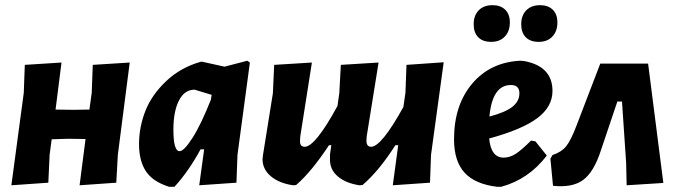

<svg xmlns="http://www.w3.org/2000/svg" viewBox="-20 -713 2623 743"><path d="M218 -471 195 -289 265 -288 326 -289 335 -354 339 -462 482 -471 436 -114 430 -6 288 4 311 -175 244 -176 180 -174 172 -114 167 -6 24 4 72 -354 76 -462Z M757 -474H763L849 -455L937 -478L947 -471L899 -114L895 -6L751 4L770 -135H756Q710 -50 655 10H635Q571 -10 544.5 -50.5Q518 -91 518 -155Q518 -221 542.5 -283.5Q567 -346 623 -399Q679 -452 757 -474ZM651 -211Q651 -128 675 -128Q692 -128 725 -179.5Q758 -231 796 -327L799 -346L733 -366Q694 -366 672.5 -324Q651 -282 651 -211Z M1187 -471 1142 -185 1141 -169Q1140 -145 1159 -145Q1200 -145 1286 -303L1293 -352L1299 -462L1445 -471L1399 -185L1398 -169Q1398 -145 1416 -145Q1456 -145 1541 -299L1549 -354L1553 -462L1697 -472L1648 -114L1644 -6L1500 4L1521 -151H1510Q1447 -52 1383 3L1371 4Q1318 -4 1287 -30.5Q1256 -57 1257 -97V-115L1262 -151H1253Q1186 -49 1126 3L1114 4Q1060 -4 1028 -31Q996 -58 996 -97L998 -115L1036 -352L1041 -462Z M1886 -693Q1917 -693 1935 -675.5Q1953 -658 1953 -626Q1953 -592 1933.5 -571.5Q1914 -551 1881 -551Q1848 -551 1830.5 -569Q1813 -587 1813 -619Q1813 -653 1832.5 -673Q1852 -693 1886 -693ZM2070 -693Q2101 -693 2119 -675.5Q2137 -658 2137 -626Q2137 -592 2117.5 -571.5Q2098 -551 2065 -551Q2032 -551 2014.5 -569Q1997 -587 1997 -619Q1997 -653 2016.5 -673Q2036 -693 2070 -693ZM2096 -111Q2026 -19 1919 10H1905Q1819 0 1778 -44.5Q1737 -89 1737 -174Q1737 -306 1807 -389Q1877 -472 1993 -478L2007 -477Q2118 -457 2118 -361Q2118 -300 2059.5 -256Q2001 -212 1873 -177Q1880 -103 1929 -103Q1952 -103 1974.5 -117Q1997 -131 2035 -169L2052 -166ZM1957 -384Q1885 -384 1874 -262Q1935 -278 1962.5 -299.5Q1990 -321 1990 -352Q1990 -384 1957 -384Z M2303 -467H2488L2547 -5L2405 4L2403 -83L2387 -320H2369L2305 -130Q2278 -47 2236.5 -16.5Q2195 14 2120 6L2110 -99L2118 -113Q2152 -124 2170.5 -146.5Q2189 -169 2211 -227Z"/></svg>

Font: Alegreya Sans ExtraBold
Style: Italic
Weight: 800
Italic angle: -7°
Designer: Juan Pablo del Peral
Foundry: Huerta Tipografica
Version: Version 2.007